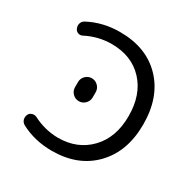

<svg xmlns="http://www.w3.org/2000/svg" viewBox="-169 -916 1034 1056"><g transform="rotate(30 348.0 -388.0)"><path d="M290 -684.6Q207 -684.6 129.9 -645.5Q116.2 -637.7 101.6 -642.6Q86.9 -647.5 81.1 -662.1Q77.1 -670.9 77.1 -679.7Q77.1 -686.5 79.1 -693.4Q84 -709 98.6 -716.8Q188.5 -764.6 296.9 -764.6Q464.8 -764.6 563 -662.6Q661.1 -560.5 661.1 -387.7Q661.1 -215.8 562 -113.3Q462.9 -10.7 296.9 -10.7Q188.5 -10.7 99.6 -57.6Q85 -65.4 79.1 -81.1Q77.1 -88.9 77.1 -95.7Q77.1 -104.5 81.1 -113.3Q86.9 -127 102.1 -131.8Q117.2 -136.7 130.9 -129.9Q207 -90.8 290 -89.8Q413.1 -89.8 490.7 -170.4Q568.4 -251 568.4 -387.2Q568.4 -523.4 492.7 -604Q417 -684.6 290 -684.6ZM233.4 -377V-410.2Q233.4 -433.6 250 -450.2Q266.6 -466.8 289.6 -466.8Q312.5 -466.8 329.1 -450.2Q345.7 -433.6 345.7 -410.2V-377Q345.7 -354.5 329.1 -337.9Q312.5 -321.3 289.6 -321.3Q266.6 -321.3 250 -337.9Q233.4 -354.5 233.4 -377Z"/></g></svg>

Font: Gen Jyuu GothicX Regular
Style: Regular
Weight: 400
Designer: [Source Han Sans]
Ryoko NISHIZUKA  (kana & ideographs); Paul D. Hunt (Latin, Greek & Cyrillic); Wenlong ZHANG  (bopomofo
Version: Version 1.002.20150607